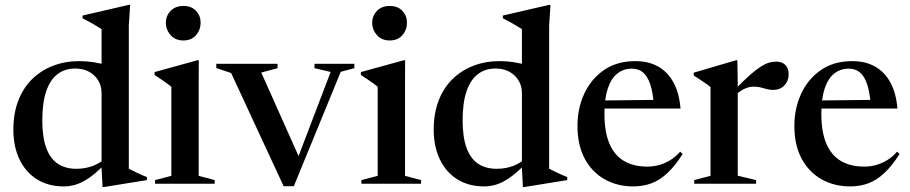

<svg xmlns="http://www.w3.org/2000/svg" viewBox="-20 -756 3745 790"><path d="M398 -371.5Q398 -416.5 367.8 -445.2Q337.5 -474 289 -474Q246 -474 215.8 -450.2Q185.5 -426.5 169.8 -379.2Q154 -332 154 -261Q154 -193 169.8 -148.8Q185.5 -104.5 216.8 -83Q248 -61.5 294.5 -61.5Q331.5 -61.5 363.5 -73.8Q395.5 -86 425 -115L429.5 -97.5Q398 -65.5 372.8 -44.2Q347.5 -23 325.5 -11Q303.5 1 283.5 6Q263.5 11 243.5 11Q178.5 11 132 -18.2Q85.5 -47.5 60.2 -100.2Q35 -153 35 -222.5Q35 -289.5 55.2 -342Q75.5 -394.5 112.2 -430.5Q149 -466.5 198.5 -485.5Q248 -504.5 306 -504.5Q335 -504.5 363.8 -500.2Q392.5 -496 420.8 -487.2Q449 -478.5 475 -464.5L398 -450.5V-636Q391.5 -640.5 378.5 -648.2Q365.5 -656 350 -664.8Q334.5 -673.5 319.5 -681V-692L510 -736H515.5L510 -651V-62Q514.5 -59.5 523.5 -55Q532.5 -50.5 543.5 -45.2Q554.5 -40 565.2 -35.2Q576 -30.5 584.5 -27.5V-15L408.5 13.5H402L398 -62.5Z M734.5 -589.5Q701.5 -589.5 682 -611.5Q662.5 -633.5 662.5 -662.5Q662.5 -691 682 -711.2Q701.5 -731.5 734.5 -731.5Q768 -731.5 786.8 -711.2Q805.5 -691 805.5 -662.5Q805.5 -633.5 786.8 -611.5Q768 -589.5 734.5 -589.5ZM798 -508 797.5 -410.5V-32.5L863.5 -15V0H618V-15L685 -32.5V-399Q679.5 -404 669 -411.5Q658.5 -419 645 -428.2Q631.5 -437.5 616 -447.5V-459.5L792 -508Z M1382 -460.5 1189 10H1147L931 -455.5L870 -476V-493.5H1122V-475.5L1055 -457.5L1220 -88L1197.5 -85L1340.5 -460L1274 -475.5V-493.5H1438V-475.5Z M1583.5 -589.5Q1550.5 -589.5 1531 -611.5Q1511.5 -633.5 1511.5 -662.5Q1511.5 -691 1531 -711.2Q1550.5 -731.5 1583.5 -731.5Q1617 -731.5 1635.8 -711.2Q1654.5 -691 1654.5 -662.5Q1654.5 -633.5 1635.8 -611.5Q1617 -589.5 1583.5 -589.5ZM1647 -508 1646.5 -410.5V-32.5L1712.5 -15V0H1467V-15L1534 -32.5V-399Q1528.5 -404 1518 -411.5Q1507.5 -419 1494 -428.2Q1480.5 -437.5 1465 -447.5V-459.5L1641 -508Z M2127.5 -371.5Q2127.5 -416.5 2097.2 -445.2Q2067 -474 2018.5 -474Q1975.5 -474 1945.2 -450.2Q1915 -426.5 1899.2 -379.2Q1883.5 -332 1883.5 -261Q1883.5 -193 1899.2 -148.8Q1915 -104.5 1946.2 -83Q1977.5 -61.5 2024 -61.5Q2061 -61.5 2093 -73.8Q2125 -86 2154.5 -115L2159 -97.5Q2127.5 -65.5 2102.2 -44.2Q2077 -23 2055 -11Q2033 1 2013 6Q1993 11 1973 11Q1908 11 1861.5 -18.2Q1815 -47.5 1789.8 -100.2Q1764.5 -153 1764.5 -222.5Q1764.5 -289.5 1784.8 -342Q1805 -394.5 1841.8 -430.5Q1878.5 -466.5 1928 -485.5Q1977.5 -504.5 2035.5 -504.5Q2064.5 -504.5 2093.2 -500.2Q2122 -496 2150.2 -487.2Q2178.5 -478.5 2204.5 -464.5L2127.5 -450.5V-636Q2121 -640.5 2108 -648.2Q2095 -656 2079.5 -664.8Q2064 -673.5 2049 -681V-692L2239.5 -736H2245L2239.5 -651V-62Q2244 -59.5 2253 -55Q2262 -50.5 2273 -45.2Q2284 -40 2294.8 -35.2Q2305.5 -30.5 2314 -27.5V-15L2138 13.5H2131.5L2127.5 -62.5Z M2594 -504.5Q2649 -504.5 2688.8 -481.8Q2728.5 -459 2751.8 -415.5Q2775 -372 2780 -309.5H2452V-342.5L2720.5 -345.5L2670.5 -323.5Q2666.5 -376 2655.5 -409Q2644.5 -442 2626 -457.8Q2607.5 -473.5 2580 -473.5Q2545 -473.5 2519.8 -453.2Q2494.5 -433 2480.8 -391.8Q2467 -350.5 2467 -288.5Q2467 -212.5 2487.8 -164.5Q2508.5 -116.5 2547.8 -93.5Q2587 -70.5 2643 -70.5Q2669 -70.5 2692.8 -77.2Q2716.5 -84 2738.5 -97.5Q2760.5 -111 2778.5 -132L2789 -122.5Q2758 -74 2726.8 -44.5Q2695.5 -15 2661 -2Q2626.5 11 2585.5 11Q2519.5 11 2467.5 -18.5Q2415.5 -48 2385.8 -103.5Q2356 -159 2356 -238Q2356 -310 2384 -370.5Q2412 -431 2465.2 -467.8Q2518.5 -504.5 2594 -504.5Z M3173 -502.5Q3198 -502.5 3211.5 -488.5Q3225 -474.5 3225 -451Q3225 -422.5 3207 -404.2Q3189 -386 3161.5 -386Q3147.5 -386 3135.2 -389.5Q3123 -393 3110 -396.2Q3097 -399.5 3080.5 -399.5Q3067 -399.5 3054 -395Q3041 -390.5 3029 -382.8Q3017 -375 3005 -364L3002.5 -386Q3039 -424 3065.2 -447Q3091.5 -470 3110.5 -482Q3129.5 -494 3144.2 -498.2Q3159 -502.5 3173 -502.5ZM3015.5 -409V-33L3091 -15V0H2836.5V-15L2903.5 -32.5V-397.5Q2897 -403.5 2888 -409.8Q2879 -416 2865.8 -424.8Q2852.5 -433.5 2834.5 -445.5V-457L3008 -508H3014Z M3486.5 -504.5Q3541.5 -504.5 3581.2 -481.8Q3621 -459 3644.2 -415.5Q3667.5 -372 3672.5 -309.5H3344.5V-342.5L3613 -345.5L3563 -323.5Q3559 -376 3548 -409Q3537 -442 3518.5 -457.8Q3500 -473.5 3472.5 -473.5Q3437.5 -473.5 3412.2 -453.2Q3387 -433 3373.2 -391.8Q3359.5 -350.5 3359.5 -288.5Q3359.5 -212.5 3380.2 -164.5Q3401 -116.5 3440.2 -93.5Q3479.5 -70.5 3535.5 -70.5Q3561.5 -70.5 3585.2 -77.2Q3609 -84 3631 -97.5Q3653 -111 3671 -132L3681.5 -122.5Q3650.5 -74 3619.2 -44.5Q3588 -15 3553.5 -2Q3519 11 3478 11Q3412 11 3360 -18.5Q3308 -48 3278.2 -103.5Q3248.5 -159 3248.5 -238Q3248.5 -310 3276.5 -370.5Q3304.5 -431 3357.8 -467.8Q3411 -504.5 3486.5 -504.5Z"/></svg>

Font: Newsreader 60pt Medium
Style: Regular
Weight: 500
Designer: Hugues Gentile
Foundry: Production Type
Version: Version 1.003